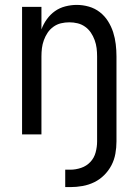

<svg xmlns="http://www.w3.org/2000/svg" viewBox="-20 -548 565 783"><path d="M246 215V144H267Q289 144 311 136.5Q333 129 348.5 112.5Q364 96 370 73.5Q376 51 376 29V-318Q376 -335 374 -351.5Q372 -368 366 -384.5Q360 -401 350.5 -415Q341 -429 327 -439Q313 -449 296.5 -453Q280 -457 263 -457Q245 -457 228.5 -453Q212 -449 198 -439Q184 -429 174.5 -415Q165 -401 159 -384.5Q153 -368 151 -351.5Q149 -335 149 -318V0H70V-520H149V-428Q157 -450 171 -469.5Q185 -489 204 -502.5Q223 -516 246.5 -522Q270 -528 293 -528Q318 -528 342.5 -521Q367 -514 387 -498.5Q407 -483 420.5 -461.5Q434 -440 441.5 -416.5Q449 -393 452 -368Q455 -343 455 -318V29Q455 54 450.5 79Q446 104 434.5 126Q423 148 405 166Q387 184 364.5 195Q342 206 317 210.5Q292 215 267 215Z"/></svg>

Font: Iosevka Pride
Style: Regular
Weight: 400
Monospace: yes
Designer: Belleve Invis
Foundry: Belleve Invis
Version: Version 30.3.1; ttfautohint (v1.8.4)